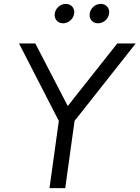

<svg xmlns="http://www.w3.org/2000/svg" viewBox="-20 -969 719 989"><path d="M235 0H316L364 -346L679 -745H584L329 -423L162 -745H78L283 -346ZM262 -899C258 -871 277 -849 305 -849C333 -849 358 -871 362 -899C366 -927 347 -949 319 -949C291 -949 266 -927 262 -899ZM442 -899C438 -871 457 -849 485 -849C513 -849 538 -871 542 -899C546 -927 527 -949 499 -949C471 -949 446 -927 442 -899Z"/></svg>

Font: Mluvka
Style: Italic
Weight: 400
Italic angle: -8°
Designer: Modified by Jiří Krblich, Original typeface by Gumpita Rahayu
Foundry: Gumpita Rahayu & Jiří Krblich
Version: Version 2.000;Glyphs 3.1.1 (3134)